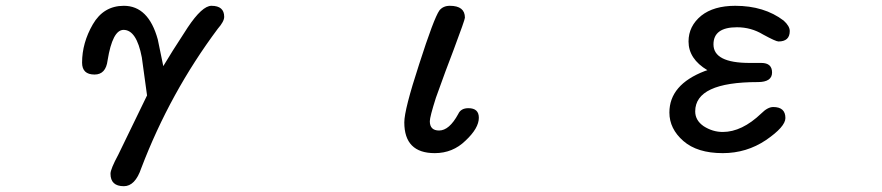

<svg xmlns="http://www.w3.org/2000/svg" viewBox="-20 -507 3040 662"><path d="M361 92Q361 76 388 26L487 -178L469 -309Q451 -404 406 -404Q368 -404 351 -299Q345 -250 306 -250Q263 -250 263 -291Q263 -359 300 -423Q337 -487 407 -487Q492 -487 524 -371L543 -279Q567 -320 627 -412Q677 -487 709 -487Q753 -487 753 -449Q753 -433 731 -408Q566 -187 467 73Q446 135 407 135Q361 135 361 92Z M1374 -85Q1374 -129 1425 -285Q1476 -444 1495 -471Q1508 -487 1531 -487Q1583 -487 1583 -446Q1583 -439 1544 -335Q1518 -268 1483 -170Q1462 -104 1462 -89Q1462 -57 1494 -57Q1529 -57 1560 -114Q1569 -134 1595 -134Q1631 -134 1631 -101Q1631 -65 1585 -22Q1541 21 1479 21Q1374 21 1374 -85Z M2336 -21Q2288 -63 2288 -119Q2288 -215 2410 -262L2419 -265Q2354 -304 2354 -364Q2354 -417 2398 -453Q2441 -487 2515 -487Q2615 -487 2682 -436Q2703 -417 2703 -400Q2703 -364 2664 -364Q2655 -364 2611 -388Q2570 -413 2521 -413Q2440 -413 2440 -354Q2440 -290 2565 -290H2605Q2642 -290 2642 -257Q2642 -224 2593 -224Q2377 -224 2377 -123Q2377 -92 2406 -72Q2437 -52 2472 -52Q2538 -52 2605 -116Q2627 -138 2646 -138Q2688 -138 2688 -100Q2688 -70 2621 -24Q2554 21 2472 21Q2384 21 2336 -21Z"/></svg>

Font: 寒蝉全圆体
Style: Regular
Weight: 400
Designer: Warren2060
      Designed by Motoya company      

      [Varela Round]
      Joe Prince(Latin component); Avraham Cornf
Foundry: ChillType
Version: Version 3.200